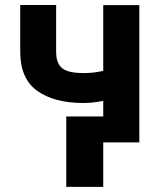

<svg xmlns="http://www.w3.org/2000/svg" viewBox="-20 -566 631 763"><path d="M533.7 -545.5V0H390.3V-545.5ZM463.8 -306.1V-186.8Q446.4 -179 420.5 -172.1Q394.5 -165.1 366.1 -160.9Q337.7 -156.6 312.9 -156.6Q195.3 -156.6 127.8 -205.1Q60.4 -253.6 60.4 -360.1V-546.2H203.1V-360.1Q203.1 -328.5 214 -310Q224.8 -291.5 248.8 -283.6Q272.7 -275.6 312.9 -275.6Q350.1 -275.6 386 -283.4Q421.9 -291.2 463.8 -306.1ZM390.3 -103.3V176.5H243.3V-103.3Z"/></svg>

Font: InterMG
Style: Bold
Weight: 700
Designer: Rasmus Andersson
Foundry: rsms
Version: Version 3.019;December 26, 2023;FontCreator 15.0.0.2955 64-b